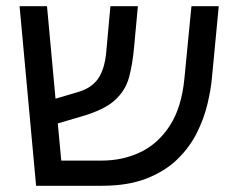

<svg xmlns="http://www.w3.org/2000/svg" viewBox="-20 -598 756 618"><path d="M307.6 0H96.2L43 -578.1H131.3L158.7 -280.3L231.4 -301.8Q274.4 -314.5 295.4 -344.2Q316.4 -374 321.8 -428.7L335.4 -578.1H423.8L411.6 -446.3Q406.7 -391.1 395.3 -348.9Q383.8 -306.6 349.9 -275.6Q315.9 -244.6 243.7 -223.6L166 -200.7L177.2 -81.1H307.6Q375.5 -81.1 432.4 -108.4Q489.3 -135.7 527.1 -194.3Q564.9 -252.9 573.7 -346.7L596.2 -578.1H684.1L662.1 -346.7Q658.7 -309.1 647.7 -262.9Q636.7 -216.8 613.8 -170.7Q590.8 -124.5 551.5 -85.9Q512.2 -47.4 452.4 -23.7Q392.6 0 307.6 0Z"/></svg>

Font: Lunasima
Style: Regular
Weight: 400
Designer: The DocRepair Project, Monotype Design Team
Foundry: Google
Version: Version 2.009